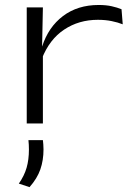

<svg xmlns="http://www.w3.org/2000/svg" viewBox="-20 -508 546 790"><path d="M152.5 -267 137.5 -314 153.5 -317Q179 -396.5 239.2 -442Q299.5 -487.5 386 -487.5Q417 -487.5 440 -482.2Q463 -477 480 -470L485 -408Q465 -416 439.2 -421.2Q413.5 -426.5 382.5 -426.5Q304.5 -426.5 244 -386.2Q183.5 -346 152.5 -267ZM90 0V-477.5H156.5L153 -307L156.5 -304.5V0ZM156.5 68.5Q157.5 76.5 158.2 86.2Q159 96 159 107Q159 151.5 146 189Q133 226.5 101.5 262L57.5 247.5Q80 215 89.5 182Q99 149 99 107.5Q99 97 98.5 87.5Q98 78 97 68.5Z"/></svg>

Font: Anek Latin Expanded Light
Style: Regular
Weight: 300
Width: 7
Designer: Yesha Goshar
Foundry: Ek Type
Version: Version 1.003